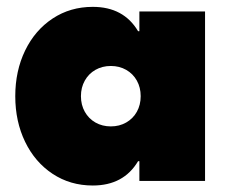

<svg xmlns="http://www.w3.org/2000/svg" viewBox="-20 -538 683 571"><path d="M398.4 -252Q398.4 -277.8 387 -298.3Q375.5 -318.8 355.2 -330.3Q335 -341.8 309.6 -341.8Q284.2 -341.8 263.9 -330.3Q243.7 -318.8 232.2 -298.3Q220.7 -277.8 220.7 -252Q220.7 -226.1 232.2 -205.6Q243.7 -185.1 263.9 -173.6Q284.2 -162.1 309.6 -162.1Q335 -162.1 355.2 -173.6Q375.5 -185.1 387 -205.6Q398.4 -226.1 398.4 -252ZM394.5 0V-58.6H390.6Q347.7 13.7 255.9 13.7Q189 13.7 136.5 -21Q84 -55.7 54.7 -116.2Q25.4 -176.8 25.4 -252Q25.4 -327.1 54.7 -387.7Q84 -448.2 136.5 -482.9Q189 -517.6 255.9 -517.6Q347.7 -517.6 390.6 -445.3H394.5V-503.9H589.8V0Z"/></svg>

Font: Wanted Sans ExtraBlack
Style: Regular
Weight: 900
Designer: Original Design by Kil Hyung-jin and Kang Hanbin, Wanted Lab, Inc; Hangeul from Source Han Sans by Jang Soo-young and Ka
Foundry: Wanted Lab, Inc.
Version: Version 1.001